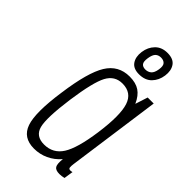

<svg xmlns="http://www.w3.org/2000/svg" viewBox="-234 -821 901 901"><g transform="rotate(45 216.5 -370.5)"><path d="M393 -537 373 -475Q356 -513 330.5 -530Q305 -547 264 -547Q190 -547 151 -484Q112 -421 91 -267Q69 -115 90.5 -52.5Q112 10 185 10Q223 10 256.5 -5.5Q290 -21 316 -51Q312 -16 320 -3Q328 10 354 10Q362 10 368.5 9Q375 8 384 6L391 -40Q387 -39 384 -38.5Q381 -38 379 -38Q368 -38 367 -46.5Q366 -55 368 -70L433 -537ZM344 -257Q327 -136 295.5 -86.5Q264 -37 205 -37Q149 -37 136.5 -85.5Q124 -134 143 -272Q162 -406 187 -453Q212 -500 263 -500Q325 -500 343.5 -443Q362 -386 344 -257ZM287 -585Q327 -585 350 -608.5Q373 -632 378 -668Q383 -704 367 -727.5Q351 -751 311 -751Q273 -751 250 -727.5Q227 -704 222 -668Q217 -632 233 -608.5Q249 -585 287 -585ZM292 -622Q275 -622 267 -632Q259 -642 263 -668Q267 -694 277.5 -704Q288 -714 305 -714Q322 -714 331.5 -704Q341 -694 337 -668Q333 -642 321 -632Q309 -622 292 -622Z"/></g></svg>

Font: Secuela ExtLt
Style: Italic
Weight: 200
Italic angle: -8°
Designer: Fernando Haro
Foundry: deFharo
Version: Version 1.704